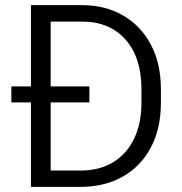

<svg xmlns="http://www.w3.org/2000/svg" viewBox="-20 -731 710 751"><path d="M294.4 0H101.1V-330.6H24.4V-393.1H101.1V-710.9H301.3Q392.1 -710.9 461.7 -670.4Q531.2 -629.9 570.3 -556.2Q609.4 -482.4 609.4 -382.3V-328.6Q609.4 -228.5 570.3 -154.5Q531.2 -80.6 460.4 -40.3Q389.6 0 294.4 0ZM329.6 -393.1V-330.6H178.2V-64H294.4Q370.6 -64 423.8 -97.2Q477.1 -130.4 505.1 -189.7Q533.2 -249 533.2 -328.6V-383.3Q533.2 -505.9 470.9 -576.2Q408.7 -646.5 301.3 -646.5H178.2V-393.1Z"/></svg>

Font: Vazirmatn RD FD Light
Style: Regular
Weight: 300
Designer: Saber Rastikerdar
Foundry: Saber Rastikerdar
Version: Version 33.003